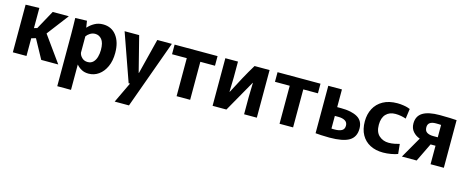

<svg xmlns="http://www.w3.org/2000/svg" viewBox="-40 -1166 4897 2025"><g transform="rotate(15 2408.5 -153.5)"><path d="M55 -520 204 -524V-304L238 -314L351 -520H527L347 -284L551 0H365L252 -207L204 -193V0H55Z M600 -344Q600 -388 599 -434.5Q598 -481 597 -520L724 -524L735 -453H738Q766 -485 807 -508Q848 -531 899 -531Q993 -531 1046.5 -460.5Q1100 -390 1100 -272Q1100 -186 1071 -122.5Q1042 -59 993 -24Q944 11 883 11Q839 11 806 -7Q773 -25 751 -52H750V224H600ZM842 -105Q879 -105 902 -127.5Q925 -150 935.5 -186.5Q946 -223 946 -264Q946 -343 917 -378Q888 -413 845 -413Q815 -413 789.5 -397Q764 -381 750 -360V-182Q755 -153 780 -129Q805 -105 842 -105Z M1136 -520H1295L1393 -134H1396L1493 -520H1652L1383 224H1227L1334 -1H1319Z M1843 0V-415H1682V-520H2151V-415H1991V0Z M2236 0V-520H2374V-345L2370 -190H2373Q2420 -281 2464 -362Q2508 -443 2555 -520H2719V0H2580V-189L2584 -344H2582Q2562 -311 2514 -224Q2466 -137 2387 0Z M2967 0V-415H2806V-520H3275V-415H3115V0Z M3512 5Q3458 5 3422.5 2.5Q3387 0 3360 -2V-520H3509V-327H3552Q3666 -327 3730.5 -290Q3795 -253 3795 -168Q3795 -76 3727 -35.5Q3659 5 3512 5ZM3542 -92Q3595 -92 3622 -108Q3649 -124 3649 -161Q3649 -198 3620.5 -214.5Q3592 -231 3548 -231H3509V-93Q3516 -92 3524.5 -92Q3533 -92 3542 -92Z M4099 11Q4017 11 3956.5 -20.5Q3896 -52 3862.5 -112Q3829 -172 3829 -258Q3829 -337 3861.5 -398.5Q3894 -460 3957.5 -495.5Q4021 -531 4114 -531Q4146 -531 4184 -525Q4222 -519 4253 -506L4238 -397Q4216 -405 4185 -411Q4154 -417 4122 -417Q4057 -417 4019 -377Q3981 -337 3981 -261Q3981 -181 4024.5 -142.5Q4068 -104 4129 -104Q4163 -104 4194.5 -110.5Q4226 -117 4247 -123L4258 -16Q4231 -5 4186 3Q4141 11 4099 11Z M4303 0 4435 -230V-232Q4392 -246 4361 -281Q4330 -316 4330 -369Q4330 -450 4391.5 -488Q4453 -526 4577 -526Q4647 -526 4688.5 -524Q4730 -522 4761 -520V0H4616V-202H4562L4464 0ZM4565 -294H4616V-429Q4607 -430 4593.5 -430.5Q4580 -431 4560 -431Q4472 -431 4472 -366Q4472 -325 4498.5 -309.5Q4525 -294 4565 -294Z"/></g></svg>

Font: Murecho SemiBold
Style: Regular
Weight: 600
Designer: Neil Summerour
Foundry: Positype
Version: Version 1.010; ttfautohint (v1.8.3)